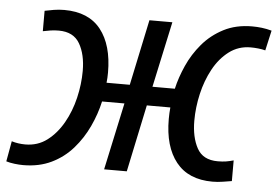

<svg xmlns="http://www.w3.org/2000/svg" viewBox="-60 -605 977 675"><g transform="rotate(5 428.5 -268.0)"><path d="M44 10Q30 10 13.5 8Q-3 6 -16 2L-3 -70Q20 -63 45 -63Q89 -63 122 -88Q155 -113 178 -153.5Q201 -194 212.5 -242.5Q224 -291 224 -338Q224 -396 202 -434Q180 -472 128 -472Q113 -472 99.5 -470Q86 -468 72 -465V-537Q86 -540 104 -543Q122 -546 141 -546Q227 -546 270 -491.5Q313 -437 313 -340Q313 -331 312.5 -321.5Q312 -312 311 -304H393L442 -536H523L473 -304H552Q561 -344 580 -386.5Q599 -429 629.5 -465Q660 -501 703.5 -523.5Q747 -546 804 -546Q821 -546 838 -544Q855 -542 873 -537L857 -466Q846 -469 832 -470.5Q818 -472 805 -472Q762 -472 729 -447Q696 -422 674 -381.5Q652 -341 641 -293Q630 -245 630 -198Q630 -140 651 -101.5Q672 -63 724 -63Q741 -63 753.5 -65Q766 -67 780 -71V2Q767 4 749 7Q731 10 712 10Q627 10 583.5 -44.5Q540 -99 540 -196Q540 -207 540.5 -217Q541 -227 542 -237H459L409 0H329L380 -237H301Q291 -192 270.5 -148Q250 -104 218.5 -68Q187 -32 143.5 -11Q100 10 44 10Z"/></g></svg>

Font: Manna Sans
Style: Italic
Weight: 400
Italic angle: -12°
Designer: Monotype Design Team
Foundry: Monotype Imaging Inc.
Version: Version 2.001.1; ttfautohint (v1.8.2)